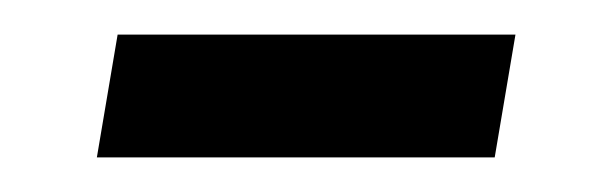

<svg xmlns="http://www.w3.org/2000/svg" viewBox="-20 -336 352 111"><path d="M36 -245 48 -316H278L266 -245Z"/></svg>

Font: Georama
Style: Italic
Weight: 400
Italic angle: -9°
Designer: Jean-Baptiste Levee
Foundry: Production Type
Version: Version 1.000